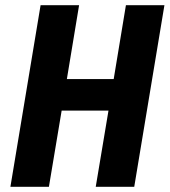

<svg xmlns="http://www.w3.org/2000/svg" viewBox="-20 -718 652 738"><path d="M397 -293H217L168 0H20L136 -698H284L237 -414H417L464 -698H612L496 0H348Z"/></svg>

Font: IBM Plex Mono
Style: Bold Italic
Weight: 700
Italic angle: -9°
Monospace: yes
Designer: Mike Abbink, Paul van der Laan, Pieter van Rosmalen
Foundry: Bold Monday
Version: Version 2.3